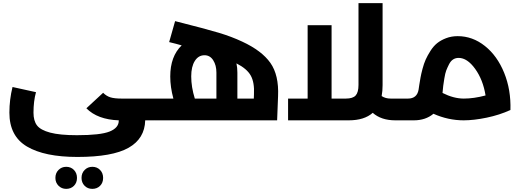

<svg xmlns="http://www.w3.org/2000/svg" viewBox="-20 -769 3320 1227"><path d="M965 -139Q985 -139 985 -70Q985 0 965 0H908Q905 117 801.5 175.5Q698 234 475 234Q265 234 152.5 167.5Q40 101 40 -49Q40 -132 60 -213L210 -180Q194 -122 194 -49Q194 3 216.5 32.5Q239 62 300.5 78.5Q362 95 472 95Q622 95 680.5 71.5Q739 48 739 2V0Q603 -5 532 -77L639 -176Q660 -155 685.5 -147Q711 -139 758 -139ZM403 297Q433 297 452.5 317Q472 337 472 368Q472 399 452.5 418.5Q433 438 403 438Q374 438 354 418Q334 398 334 368Q334 337 354 317Q374 297 403 297ZM570 297Q600 297 619.5 317Q639 337 639 368Q639 399 619.5 418.5Q600 438 570 438Q540 438 520.5 418Q501 398 501 368Q501 337 521 317Q541 297 570 297Z M1528 -503Q1653 -445 1708 -367Q1763 -289 1757 -154L1751 0H968Q948 0 948 -70Q948 -139 968 -139H1088Q1068 -213 1068 -280Q1068 -409 1141 -479Q1107 -489 1061 -500L1099 -634Q1297 -584 1378.5 -559.5Q1460 -535 1528 -503ZM1202 -281Q1202 -213 1225 -139H1363V-305Q1363 -352 1342.5 -384Q1322 -416 1287 -416Q1248 -416 1225 -379.5Q1202 -343 1202 -281ZM1603 -166Q1607 -242 1582.5 -286Q1558 -330 1491 -364Q1497 -337 1497 -305V-139H1602Z M2573 -139Q2593 -139 2593 -70Q2593 0 2573 0H2506Q2416 0 2362 -48Q2308 0 2209 0H1821V-139H1946V-608H2099V-139H2190Q2235 -139 2253 -159Q2271 -179 2271 -226V-749H2425V-225Q2425 -188 2419 -155Q2443 -139 2477 -139Z M2905 -538Q3000 -538 3079 -475Q3158 -412 3202 -303.5Q3246 -195 3242 -66Q3172 -34 3090 -17Q3008 0 2943 0Q2844 0 2750 -42Q2700 0 2625 0H2573Q2553 0 2553 -70Q2553 -139 2573 -139H2587Q2645 -139 2655 -196Q2655 -199 2659.5 -226.5Q2664 -254 2667.5 -274Q2671 -294 2680 -328.5Q2689 -363 2700.5 -388.5Q2712 -414 2731 -444Q2750 -474 2773.5 -493Q2797 -512 2831 -525Q2865 -538 2905 -538ZM2808 -175Q2879 -139 2944 -139Q3008 -139 3083 -159Q3067 -259 3016.5 -329Q2966 -399 2911 -399Q2891 -399 2875.5 -389Q2860 -379 2849 -357Q2838 -335 2831.5 -318Q2825 -301 2819.5 -267Q2814 -233 2812.5 -220.5Q2811 -208 2808 -175Z"/></svg>

Font: Montserrat-Arabic SemiBold
Style: Regular
Weight: 600
Designer: Mohamed Gaber
Foundry: Kief Type Foundry
Version: Version 5.008;PS 005.008;hotconv 1.0.88;makeotf.lib2.5.64775